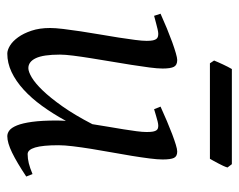

<svg xmlns="http://www.w3.org/2000/svg" viewBox="-86 -564 670 539"><g transform="rotate(90 249.5 -295.0)"><path d="M476.1 -33.2Q436.5 -6.8 408.9 6.6Q381.3 20 362.8 20Q354.5 20 346.7 14.2Q338.9 8.3 332.5 -7.3Q326.2 -22.9 322.5 -50Q318.8 -77.1 318.8 -119.1Q318.8 -124.5 319.1 -131.1Q319.3 -137.7 319.8 -144.5Q299.8 -107.9 277.8 -77.6Q255.9 -47.4 231.9 -25.6Q208 -3.9 182.6 8.1Q157.2 20 130.9 20Q121.1 20 108.6 12.5Q96.2 4.9 85.2 -10.3Q74.2 -25.4 66.7 -47.9Q59.1 -70.3 59.1 -100.1Q59.1 -114.7 61.8 -137.2Q64.5 -159.7 68.4 -185.5Q72.3 -211.4 77.1 -239.3Q82 -267.1 85.9 -292.5Q89.8 -317.9 92.5 -338.4Q95.2 -358.9 95.2 -371.1Q95.2 -382.3 93.8 -388.9Q92.3 -395.5 89.6 -398.7Q86.9 -401.9 83.3 -402.8Q79.6 -403.8 75.2 -403.8Q70.8 -403.8 62.5 -401.9Q54.2 -399.9 45.9 -397.7Q37.6 -395.5 31.2 -393.8Q24.9 -392.1 24.9 -392.1L19 -410.2Q39.6 -419.4 60.3 -428Q81.1 -436.5 98.6 -442.9Q116.2 -449.2 129.6 -453.1Q143.1 -457 148.9 -457Q163.1 -457 168 -447.8Q172.9 -438.5 172.9 -416Q172.9 -401.9 169.9 -378.9Q167 -356 162.6 -328.6Q158.2 -301.3 153.3 -272Q148.4 -242.7 144 -215.3Q139.6 -188 136.7 -165Q133.8 -142.1 133.8 -127.9Q133.8 -81.1 143.8 -60.1Q153.8 -39.1 171.9 -39.1Q181.6 -39.1 197.8 -48.6Q213.9 -58.1 234.4 -79.3Q254.9 -100.6 279.1 -134.8Q303.2 -168.9 329.1 -218.8Q332.5 -241.2 336.4 -263.7Q340.3 -286.1 343.5 -306.2Q346.7 -326.2 348.9 -343Q351.1 -359.9 351.1 -371.1Q351.1 -382.3 349.9 -388.9Q348.6 -395.5 346.2 -398.7Q343.8 -401.9 340.6 -402.8Q337.4 -403.8 333 -403.8Q328.6 -403.8 321 -401.9Q313.5 -399.9 305.9 -397.7Q298.3 -395.5 292.7 -393.8Q287.1 -392.1 287.1 -392.1L279.8 -410.2Q300.3 -419.4 320.3 -428Q340.3 -436.5 357.2 -442.9Q374 -449.2 386.7 -453.1Q399.4 -457 405.8 -457Q419.4 -457 423.8 -447.8Q428.2 -438.5 428.2 -416Q428.2 -401.9 425.3 -379.2Q422.4 -356.4 418 -329.3Q413.6 -302.2 408.2 -272.7Q402.8 -243.2 398.4 -215.6Q394 -188 391.1 -164.1Q388.2 -140.1 388.2 -124Q388.2 -79.6 394.5 -58.3Q400.9 -37.1 413.1 -37.1Q425.8 -37.1 438.7 -40.3Q451.7 -43.5 469.2 -50.8L476.1 -33.2ZM450.7 -598.1Q449.2 -592.8 446 -585.9Q442.9 -579.1 439.2 -572.3Q435.5 -565.4 432.1 -559.1Q428.7 -552.7 426.3 -548.8H158.2L150.4 -560.5Q152.3 -565.4 155.3 -572Q158.2 -578.6 161.4 -585.4Q164.6 -592.3 168 -598.9Q171.4 -605.5 174.3 -610.4H441.4L450.7 -598.1Z"/></g></svg>

Font: GentiumAlt
Style: Italic
Weight: 400
Italic angle: -7°
Designer: J. Victor Gaultney
Version: Version 1.02; 2005; OFL release